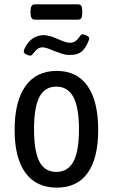

<svg xmlns="http://www.w3.org/2000/svg" viewBox="-20 -854 517 880"><path d="M47 -259Q47 -389 96.5 -459Q146 -529 240 -529Q333 -529 381.5 -459.5Q430 -390 430 -259Q430 -129 382 -61.5Q334 6 240 6Q146 6 96.5 -62Q47 -130 47 -259ZM342 -261Q342 -361 316.5 -409Q291 -457 238 -457Q185 -457 160.5 -409.5Q136 -362 136 -261Q136 -161 160.5 -113.5Q185 -66 238 -66Q291 -66 316.5 -113.5Q342 -161 342 -261ZM89 -617Q89 -623 92 -630Q107 -663 130.5 -678Q154 -693 180 -693Q206 -693 250 -673Q284 -658 299 -658Q316 -658 326 -665.5Q336 -673 344 -685Q352 -697 356 -697Q365 -697 377 -691Q389 -685 389 -679Q389 -671 378 -649Q365 -624 347.5 -613Q330 -602 298 -602Q282 -602 266 -607Q250 -612 224 -622Q190 -637 176 -637Q162 -637 153 -630.5Q144 -624 134.5 -611.5Q125 -599 120 -599Q112 -599 100.5 -604.5Q89 -610 89 -617ZM120 -794V-804Q120 -834 139 -834H338Q348 -834 352.5 -827Q357 -820 357 -804V-794Q357 -778 352.5 -771Q348 -764 338 -764H139Q120 -764 120 -794Z"/></svg>

Font: Asap Condensed
Style: Regular
Weight: 400
Designer: Pablo Cosgaya
Foundry: Omnibus-Type
Version: Version 1.010; ttfautohint (v1.8)